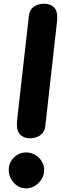

<svg xmlns="http://www.w3.org/2000/svg" viewBox="-20 -1024 331 1044"><path d="M144.5 -272Q108.5 -272 88 -294Q67.5 -316 73 -370.5L137 -937.5Q140.5 -964.5 154.2 -978.8Q168 -993 186 -998.5Q204 -1004 218.5 -1004Q255 -1004 275.5 -982Q296 -960 290 -906.5L226.5 -339.5Q223.5 -313 209.5 -298.2Q195.5 -283.5 177.5 -277.8Q159.5 -272 144.5 -272ZM122.5 0Q82.5 0 55 -30.2Q27.5 -60.5 27.5 -100Q27.5 -138.5 55 -166.8Q82.5 -195 122.5 -195Q161.5 -195 190.8 -166.8Q220 -138.5 220 -100Q220 -73.5 206.5 -50.8Q193 -28 170.8 -14Q148.5 0 122.5 0Z"/></svg>

Font: Edu SA Hand
Style: Bold
Weight: 700
Designer: Tina and Corey Anderson, Eben Sorkin, Mirko Velimirovic
Foundry: Google for Education
Version: Version 2.000